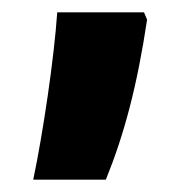

<svg xmlns="http://www.w3.org/2000/svg" viewBox="-20 -164 311 312"><path d="M34 128H152C182 54 203 -25 219 -132L214 -144H73C68 -70 50 52 34 128Z"/></svg>

Font: Noto Sans Gurmukhi UI ExtraCondensed ExtraBold
Style: Regular
Weight: 800
Width: 2
Designer: Jelle Bosma - Monotype Design Team
Foundry: Monotype Imaging Inc.
Version: Version 2.004